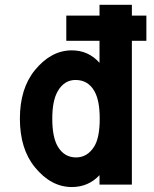

<svg xmlns="http://www.w3.org/2000/svg" viewBox="-20 -752 626 782"><path d="M517.1 0H385.3V-38.6Q339.8 9.8 272.5 9.8Q188 9.8 122.1 -70.8Q61 -145.5 61 -268.6Q61 -391.6 122.1 -466.3Q188 -546.9 272.5 -546.9Q340.3 -546.9 385.3 -496.1V-585.9H250V-688.5H385.3V-732.4H517.1V-688.5H576.2V-585.9H517.1ZM287.6 -426.3Q241.2 -426.3 214.8 -379.9Q192.9 -341.3 192.9 -268.6Q192.9 -193.4 215.3 -155.3Q241.7 -110.8 289.6 -110.8Q335.9 -110.8 363.8 -155.3Q386.2 -191.9 386.2 -268.6Q386.2 -342.3 364.7 -380.4Q338.9 -426.3 287.6 -426.3Z"/></svg>

Font: Consola Mono
Style: Bold
Weight: 700
Monospace: yes
Designer: Wojciech Kalinowski "wmk69" (wmk69@o2.pl)
Foundry: Wojciech Kalinowski "wmk69" (wmk69@o2.pl)
Version: Version 2.1.0